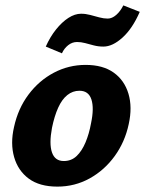

<svg xmlns="http://www.w3.org/2000/svg" viewBox="-20 -679 539 713"><path d="M193 14Q127 14 87 -15.5Q47 -45 32.5 -95.5Q18 -146 32 -207Q47 -276 86 -328Q125 -380 180 -409Q235 -438 298 -438Q362 -438 402 -409.5Q442 -381 457 -331Q472 -281 458 -218Q444 -152 406 -99.5Q368 -47 313 -16.5Q258 14 193 14ZM217 -81Q245 -81 264.5 -99.5Q284 -118 297.5 -150Q311 -182 318 -221Q330 -277 319.5 -309.5Q309 -342 275 -342Q250 -342 230 -326Q210 -310 196 -279Q182 -248 173 -204Q162 -145 173 -113Q184 -81 217 -81ZM210 -481 150 -506Q166 -542 188 -569.5Q210 -597 234 -612.5Q258 -628 281 -628Q298 -628 315 -623.5Q332 -619 348.5 -614.5Q365 -610 380 -610Q396 -610 411.5 -623.5Q427 -637 438 -659L499 -635Q472 -573 435 -539.5Q398 -506 364 -506Q345 -506 328 -510.5Q311 -515 296 -519Q281 -523 266 -523Q248 -523 233 -511Q218 -499 210 -481Z"/></svg>

Font: Ysabeau Infant ExtraBold
Style: Italic
Weight: 800
Italic angle: -12°
Designer: Christian Thalmann (Catharsis Fonts)
Version: Version 2.001;gftools[0.9.30]; featfreeze: ss01,ss02,lnum